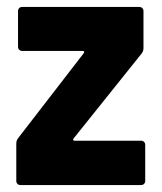

<svg xmlns="http://www.w3.org/2000/svg" viewBox="-20 -534 466 554"><path d="M39 0H387C394 0 399 -5 399 -12V-116C399 -123 394 -128 387 -128H195C191 -128 190 -131 192 -134L389 -380C392 -384 394 -389 394 -395V-502C394 -509 389 -514 382 -514H44C37 -514 32 -509 32 -502V-399C32 -392 37 -387 44 -387H219C223 -387 224 -384 222 -381L32 -135C29 -131 27 -126 27 -120V-12C27 -5 32 0 39 0Z"/></svg>

Font: Barlow Semi Condensed
Style: Bold
Weight: 700
Width: 4
Designer: Jeremy Tribby
Foundry: Tribby Type
Version: Version 1.422;hotconv 1.0.109;makeotfexe 2.5.65596